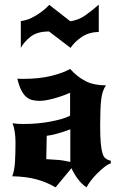

<svg xmlns="http://www.w3.org/2000/svg" viewBox="-20 -782 518 830"><path d="M180 -94Q202 -92 225.5 -91Q249 -90 284 -82V-223Q255 -212 228 -204.5Q201 -197 182 -195ZM438 -413Q422 -390 417.5 -352Q413 -314 413 -241Q413 -193 415.5 -164.5Q418 -136 423 -119.5Q428 -103 437 -96.5Q446 -90 459 -87V-76Q445 -71 429.5 -58.5Q414 -46 399 -31Q384 -16 372 0Q360 16 354 28Q333 14 316 -9Q299 -32 289 -55L220 28Q182 5 136.5 -7Q91 -19 33 -20Q43 -46 45 -85.5Q47 -125 47 -165Q47 -189 44 -210.5Q41 -232 34 -249Q56 -246 82 -246Q110 -246 139.5 -248.5Q169 -251 196 -256Q223 -261 245.5 -267.5Q268 -274 283 -282V-381Q249 -366 212 -356Q175 -346 151 -346Q134 -346 119.5 -349.5Q105 -353 93 -363.5Q81 -374 71.5 -393Q62 -412 55 -442Q61 -442 63.5 -441.5Q66 -441 78 -441Q150 -441 202 -454Q254 -467 283 -484Q316 -448 351.5 -430.5Q387 -413 438 -413ZM70 -691Q101 -694 135.5 -715Q170 -736 193 -761L284 -690Q319 -695 348.5 -715.5Q378 -736 407 -762V-644Q365 -643 334.5 -623Q304 -603 285 -575L192 -646Q141 -646 112.5 -623.5Q84 -601 70 -575Z"/></svg>

Font: New Rocker
Style: Regular
Weight: 400
Designer: Pablo Impallari, Brenda Gallo, Rodrigo Fuenzalida
Foundry: Pablo Impallari, Brenda Gallo, Rodrigo Fuenzalida
Version: Version 1.000; ttfautohint (v0.93) -l 8 -r 50 -G 200 -x 14 -